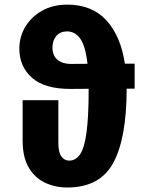

<svg xmlns="http://www.w3.org/2000/svg" viewBox="-20 -798 655 835"><path d="M272.8 17.4Q220 17.4 175.6 -3.6Q131.3 -24.6 104.9 -69.5Q78.5 -114.4 78.5 -185.1V-362.1H233.8V-175.4Q233.8 -134.9 247.2 -117.2Q260.5 -99.5 281 -99.5Q309.7 -99.5 328.5 -127.2Q347.2 -154.9 356.4 -222.8Q365.6 -290.8 365.6 -410.3V-411.8L287.7 -411.3Q174.9 -410.8 119.5 -459.5Q64.1 -508.2 64.1 -586.7Q64.1 -638.5 90.5 -682.1Q116.9 -725.6 163.8 -751.8Q210.8 -777.9 271.8 -777.9Q380 -777.9 442.6 -709.7Q505.1 -641.5 523.1 -521H565.6V-412.3H530.8Q530.8 -196.9 472.6 -89.7Q414.4 17.4 272.8 17.4ZM208.2 -590.8Q208.2 -556.4 230 -538.2Q251.8 -520 287.7 -520L360.5 -520.5Q351.3 -600.5 328.2 -631Q305.1 -661.5 271.8 -661.5Q242.1 -661.5 225.1 -641.8Q208.2 -622.1 208.2 -590.8Z"/></svg>

Font: Fira Code
Style: Bold
Weight: 700
Monospace: yes
Designer: Carrois Corporate, Edenspiekermann AG, Nikita Prokopov
Foundry: Carrois Corporate, Edenspiekermann AG, Nikita Prokopov
Version: Version 6.000; ttfautohint (v1.8.2) -l 8 -r 50 -G 200 -x 14 